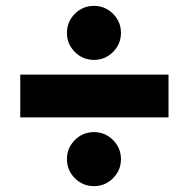

<svg xmlns="http://www.w3.org/2000/svg" viewBox="-20 -644 643 654"><path d="M300 -624Q338 -624 365 -597Q392 -570 392 -532Q392 -494 365 -467Q338 -440 300 -440Q262 -440 235 -467Q208 -494 208 -532Q208 -570 235 -597Q262 -624 300 -624ZM49 -244V-390H554V-244ZM300 -194Q338 -194 365 -167Q392 -140 392 -102Q392 -64 365 -37Q338 -10 300 -10Q262 -10 235 -37Q208 -64 208 -102Q208 -140 235 -167Q262 -194 300 -194Z"/></svg>

Font: Gmarket Sans TTF Bold
Style: Regular
Weight: 700
Designer: Creative Director : Sungho Lee; Art Director : Kiwoong Choi; Project Manager : Sori Yang, Jongwook Yoon; Font Designer :
Foundry: Sandoll Inc.
Version: Version 1.000;hotconv 1.0.109;makeotfexe 2.5.65596